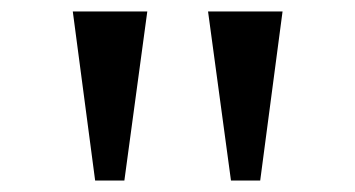

<svg xmlns="http://www.w3.org/2000/svg" viewBox="-20 -670 620 335"><path d="M146 -355 107 -650H237L197 -355ZM383 -355 343 -650H473L434 -355Z"/></svg>

Font: Sometype Mono SemiBold
Style: Regular
Weight: 600
Designer: Ryoichi Tsunekawa
Foundry: Dharma Type
Version: Version 1.001